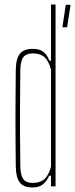

<svg xmlns="http://www.w3.org/2000/svg" viewBox="-20 -820 330 845"><path d="M123.5 5Q84.5 5 67.5 -16.2Q50.5 -37.5 49.5 -86Q49 -139.5 48.5 -190.5Q48 -241.5 48 -292.8Q48 -344 48.5 -398.8Q49 -453.5 49.5 -514Q50.5 -563 68 -584Q85.5 -605 124.5 -605Q152.5 -605 169.5 -593Q186.5 -581 197.5 -553H204.5V-800H224.5V0H204.5V-47H196.5Q185.5 -21.5 168.5 -8.2Q151.5 5 123.5 5ZM123.5 -15Q156.5 -15 175.2 -31.5Q194 -48 204.5 -86V-514Q194 -552.5 175.5 -568.8Q157 -585 124.5 -585Q96 -585 83.2 -568.8Q70.5 -552.5 69.5 -514Q68.5 -431.5 68.2 -360.8Q68 -290 68.2 -223.2Q68.5 -156.5 69.5 -86Q70.5 -48 82.8 -31.5Q95 -15 123.5 -15ZM254.5 -700 269.5 -799H290.5L275.5 -700Z"/></svg>

Font: Big Shoulders Display Thin Thin
Style: Regular
Weight: 250
Version: Version 2.002